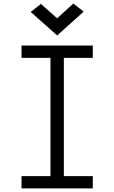

<svg xmlns="http://www.w3.org/2000/svg" viewBox="-20 -1055 640 1075"><path d="M262.5 0V-800H337.5V0ZM100.5 0V-69H499.5V0ZM100.5 -731V-800H499.5V-731ZM300 -856.5 152 -988 209 -1033 300 -952.5 390.5 -1035 448.5 -990Z"/></svg>

Font: Victor Mono Thin
Style: Regular
Weight: 100
Monospace: yes
Designer: Rune Bjørnerås
Version: Version 1.561;gftools[0.9.30]